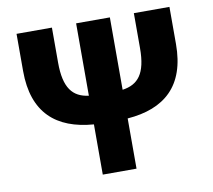

<svg xmlns="http://www.w3.org/2000/svg" viewBox="-81 -837 1030 930"><g transform="rotate(-10 434.0 -372.0)"><path d="M635 -744V-572C635 -446 594 -399 517 -388V-744H351V-388C273 -398 232 -446 232 -572V-744H58V-561C58 -355 168 -261 351 -247V0H517V-247C700 -261 810 -355 810 -561V-744Z"/></g></svg>

Font: Noto Sans Korean Black
Style: Bold
Weight: 900
Designer: Ryoko NISHIZUKA (kana & ideographs); Paul D. Hunt (Latin, Greek & Cyrillic); Wenlong ZHANG (bopomofo); Sandoll Communica
Foundry: Adobe Systems Incorporated
Version: Version 1.000;PS 1;hotconv 1.0.78;makeotf.lib2.5.61930